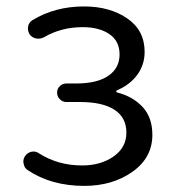

<svg xmlns="http://www.w3.org/2000/svg" viewBox="-20 -574 545 606"><path d="M246.1 12.7Q141.6 12.7 67.4 -37.1Q56.6 -43.9 54.7 -57.6Q53.7 -60.5 53.7 -63.5Q53.7 -74.2 59.6 -82Q67.4 -92.8 80.1 -95.2Q92.8 -97.7 103.5 -89.8Q163.1 -51.8 239.3 -51.8Q297.9 -51.8 338.4 -80.1Q378.9 -108.4 378.9 -155.3Q378.9 -203.1 341.3 -227.5Q303.7 -252 233.4 -252H189.5Q177.7 -252 168.9 -260.7Q160.2 -269.5 160.2 -281.7Q160.2 -293.9 168.9 -302.2Q177.7 -310.5 189.5 -310.5H219.7Q287.1 -310.5 322.3 -335Q357.4 -359.4 357.4 -402.3Q357.4 -444.3 325.2 -466.3Q293 -488.3 241.2 -488.3Q172.9 -488.3 118.2 -456.1Q106.4 -450.2 93.8 -452.6Q81.1 -455.1 73.2 -465.8Q66.4 -477.5 68.8 -490.7Q71.3 -503.9 83 -510.7Q154.3 -553.7 245.1 -553.7Q326.2 -553.7 381.3 -516.1Q436.5 -478.5 436.5 -410.2Q436.5 -370.1 413.6 -338.4Q390.6 -306.6 349.6 -289.1Q346.7 -288.1 346.7 -285.6Q346.7 -283.2 349.6 -282.2Q399.4 -269.5 430.2 -236.3Q460.9 -203.1 460.9 -148.4Q460.9 -76.2 397.9 -31.7Q335 12.7 246.1 12.7Z"/></svg>

Font: Gen Jyuu Gothic Normal
Style: Regular
Weight: 300
Designer: [Source Han Sans]
Ryoko NISHIZUKA  (kana & ideographs); Paul D. Hunt (Latin, Greek & Cyrillic); Wenlong ZHANG  (bopomofo
Version: Version 1.002.20150607